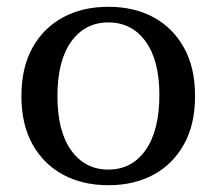

<svg xmlns="http://www.w3.org/2000/svg" viewBox="-20 -534 637 565"><path d="M299 11Q223 11 165.5 -20Q108 -51 75.5 -109.5Q43 -168 43 -251Q43 -335 75.5 -393.5Q108 -452 165.5 -483Q223 -514 299 -514Q375 -514 432 -483Q489 -452 521.5 -393.5Q554 -335 554 -251Q554 -168 521.5 -109.5Q489 -51 432 -20Q375 11 299 11ZM299 -35Q368 -35 408.5 -92.5Q449 -150 449 -255Q449 -356 408.5 -412Q368 -468 299 -468Q230 -468 189.5 -411.5Q149 -355 149 -251Q149 -148 189.5 -91.5Q230 -35 299 -35Z"/></svg>

Font: Montagu Slab 144pt
Style: Regular
Weight: 400
Designer: Florian Karsten
Foundry: Florian Karsten
Version: Version 1.000; ttfautohint (v1.8.3)